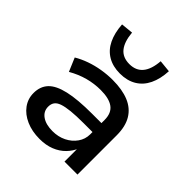

<svg xmlns="http://www.w3.org/2000/svg" viewBox="-207 -898 1047 1047"><g transform="rotate(45 316.5 -374.5)"><path d="M264 9Q206 9 160.5 -11Q115 -31 89.5 -66Q64 -101 64 -145Q64 -196 94 -228Q124 -260 191.5 -275.5Q259 -291 370 -291H458V-222H374Q316 -222 277.5 -218Q239 -214 216 -206Q193 -198 183 -184Q173 -170 173 -149Q173 -113 203 -92Q233 -71 284 -71Q328 -71 363.5 -88.5Q399 -106 420.5 -136.5Q442 -167 442 -204V-315Q442 -368 409.5 -392Q377 -416 312 -416Q262 -416 214 -403Q166 -390 119 -363L86 -441Q118 -460 156 -473.5Q194 -487 236 -494Q278 -501 319 -501Q393 -501 444 -480Q495 -459 521.5 -415Q548 -371 548 -303V0H448V-109H454Q440 -74 414 -47.5Q388 -21 350.5 -6Q313 9 264 9ZM322 -553Q267 -553 227.5 -576.5Q188 -600 166.5 -644.5Q145 -689 141 -751L211 -758Q217 -692 244 -659Q271 -626 322 -626Q372 -626 399.5 -659Q427 -692 432 -758L502 -751Q499 -689 477.5 -644.5Q456 -600 416.5 -576.5Q377 -553 322 -553Z"/></g></svg>

Font: Nunito Sans 10pt SemiExpanded SemiBold
Style: Regular
Weight: 600
Width: 6
Designer: Vernon Adams
Foundry: Vernon Adams
Version: Version 3.101;gftools[0.9.27]